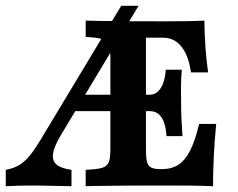

<svg xmlns="http://www.w3.org/2000/svg" viewBox="-31 -642 820 662"><path d="M40.6 -76.3Q57.6 -88.1 73.1 -107.2Q88.6 -126.4 107.1 -157L387 -622.1H446.7L179.7 -177.4Q156 -138.2 152.1 -113.3Q148.1 -88.4 163.8 -74.8Q179.4 -61.2 215.5 -56.5V0Q137.7 -2 95 -2.4Q26.4 -2.4 -11.1 0V-56.5Q18.5 -61.6 40.6 -76.3ZM231.8 -315.3H555.6V-258.9H199.1ZM349.6 -125.8V-445.2Q349.6 -475 343.4 -488.7Q337.1 -502.4 319.8 -507.7Q302.6 -512.9 264.4 -514.5V-571Q313 -569.4 356.1 -569.4Q404.5 -568.5 532.3 -568.5Q571.6 -568.5 608.8 -569Q646 -569.4 673.6 -571Q674.8 -474.1 686.5 -392.4H627.6Q621.9 -431.6 609 -458.1Q596.2 -484.6 576.8 -498.4Q557.4 -512.1 531.8 -512.1H472.2V-125.8Q472.2 -96.4 476.2 -82.7Q480.2 -69 490.9 -63.9Q501.6 -58.9 524.6 -58.9H527Q560.9 -58.9 584.4 -74.3Q607.9 -89.7 624.8 -123.2Q641.8 -156.8 655.5 -214.6H714.4Q703.5 -102.2 703.6 0Q668.8 -1.6 625.2 -2Q581.6 -2.4 528 -2.4Q402.7 -2.4 292.4 -0.8L264.4 0V-56.5Q303 -58.1 320.3 -63.1Q337.6 -68.1 343.6 -81.8Q349.6 -95.5 349.6 -125.8ZM484.8 -258.9V-315.3Q499.1 -315.3 510 -323.5Q520.8 -331.6 528.3 -347.6Q535.8 -363.6 539.1 -387.2Q539.9 -394.4 540.7 -401.6H595.8Q593.4 -367.7 593 -344.8Q592.6 -321.8 593.4 -304V-287.1Q593.4 -236.6 598.2 -172.6H543.1Q541.1 -202.2 534 -221.2Q526.9 -240.1 514.8 -249.5Q502.8 -258.9 484.8 -258.9Z"/></svg>

Font: Playfair Micro SmCond SmLight
Style: Regular
Weight: 360
Width: 4
Designer: Claus Eggers Sørensen
Foundry: Claus Eggers Sørensen
Version: Version 2.100;Glyphs 3.2 (3219)